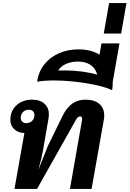

<svg xmlns="http://www.w3.org/2000/svg" viewBox="-20 -1240 850 1260"><path d="M664 -481Q664 -467 661 -452L581 0H439L518 -450Q519 -454 519 -460Q519 -476 506 -476Q492 -476 482 -460L223 0H75L140 -367Q99 -368 73.5 -392Q48 -416 48 -454Q48 -512 88 -549Q128 -586 191 -586Q242 -586 271.5 -559.5Q301 -533 301 -489Q301 -482 299 -466L261 -247Q257 -224 250 -195Q243 -166 231 -124L295 -284L392 -482Q443 -586 540 -586Q599 -586 631.5 -558.5Q664 -531 664 -481ZM206 -485Q206 -501 196 -510.5Q186 -520 169 -520Q146 -520 131 -505Q116 -490 116 -467Q116 -451 126 -441.5Q136 -432 153 -432Q176 -432 191 -447Q206 -462 206 -485Z M720 -704Q720 -675 716 -648Q661 -675 548 -693.5Q435 -712 331 -712Q272 -712 224 -704Q232 -767 269 -815Q306 -863 365 -889.5Q424 -916 495 -916Q578 -916 633 -881L646 -955H764ZM618 -750Q607 -792 574 -814Q541 -836 492 -836Q448 -836 413 -820.5Q378 -805 362 -777Q375 -778 403 -778Q460 -778 517.5 -770.5Q575 -763 618 -750Z M696 -1220H810L775 -1020H661Z"/></svg>

Font: Sarabun ExtraBold
Style: Italic
Weight: 800
Italic angle: -10°
Designer: Suppakit Chalermlarp | Katatrad Co.,Ltd.
Foundry: Cadson Demak Co.,Ltd.
Version: Version 1.000; ttfautohint (v1.6)